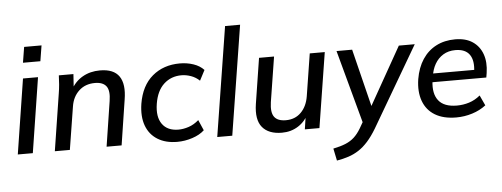

<svg xmlns="http://www.w3.org/2000/svg" viewBox="-57 -897 3364 1286"><g transform="rotate(-5 1624.5 -254.5)"><path d="M34 0 113 -504H214L135 0ZM122 -609 139 -714H256L239 -609Z M283 0 343 -383Q348 -412 350.5 -442.5Q353 -473 354 -504H452L445 -398L432 -397Q462 -454 513.5 -483.5Q565 -513 631 -513Q723 -513 759.5 -460Q796 -407 779 -304L732 0H631L678 -303Q689 -372 666.5 -402Q644 -432 590 -432Q525 -432 482.5 -392.5Q440 -353 430 -288L384 0Z M1106 9Q1028 9 974 -24.5Q920 -58 897.5 -119.5Q875 -181 888 -266Q908 -387 983 -450Q1058 -513 1168 -513Q1216 -513 1259 -498.5Q1302 -484 1329 -455L1293 -386Q1268 -410 1235.5 -421.5Q1203 -433 1172 -433Q1102 -433 1053.5 -388.5Q1005 -344 991 -257Q977 -170 1012 -121Q1047 -72 1121 -72Q1154 -72 1190 -84Q1226 -96 1258 -124L1289 -53Q1258 -24 1207.5 -7.5Q1157 9 1106 9Z M1375 0 1492 -736H1593L1476 0Z M1810 9Q1720 9 1678 -42Q1636 -93 1652 -198L1700 -504H1801L1753 -201Q1743 -133 1765.5 -102.5Q1788 -72 1843 -72Q1905 -72 1945 -112Q1985 -152 1996 -219L2041 -504H2142L2062 0H1964L1980 -108H1995Q1967 -52 1919 -21.5Q1871 9 1810 9Z M2160 227 2143 145Q2192 135 2226 121Q2260 107 2284.5 84.5Q2309 62 2330 27L2364 -32L2360 9L2221 -504H2326L2430 -84H2403L2640 -504H2747L2431 36Q2401 86 2370.5 120Q2340 154 2307.5 175Q2275 196 2238.5 208Q2202 220 2160 227Z M2982 9Q2896 9 2839.5 -25Q2783 -59 2760 -122Q2737 -185 2750 -269Q2763 -346 2799 -400.5Q2835 -455 2891 -484Q2947 -513 3019 -513Q3090 -513 3136 -482Q3182 -451 3201.5 -396.5Q3221 -342 3210 -270L3205 -240H2826L2835 -298H3145L3127 -283Q3138 -360 3109.5 -400.5Q3081 -441 3014 -441Q2967 -441 2932 -419.5Q2897 -398 2876 -361Q2855 -324 2849 -277L2844 -249Q2833 -163 2870 -116.5Q2907 -70 2993 -70Q3035 -70 3075 -82.5Q3115 -95 3150 -124L3182 -55Q3142 -24 3089.5 -7.5Q3037 9 2982 9Z"/></g></svg>

Font: Mulish ExtraLight SemiBold
Style: Italic
Weight: 600
Italic angle: -9°
Version: Version 3.603